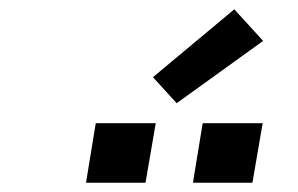

<svg xmlns="http://www.w3.org/2000/svg" viewBox="-20 -999 640 413"><path d="M523 -606H395L416 -734H545ZM165 -606 186 -734H315L293 -606ZM360 -777 309 -833 484 -979 546 -911Z"/></svg>

Font: Iosevka SS04 Extended Oblique
Style: Bold
Weight: 700
Width: 7
Italic angle: -9°
Monospace: yes
Designer: Belleve Invis
Foundry: Belleve Invis
Version: Version 19.0.0; ttfautohint (v1.8.4)